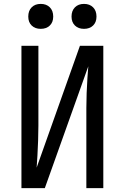

<svg xmlns="http://www.w3.org/2000/svg" viewBox="-20 -965 640 985"><path d="M90 0V-730H177V-320Q177 -284 175.5 -243.5Q174 -203 172 -166.5Q170 -130 168 -105L390 -730H510V0H423V-410Q423 -447 424.5 -487.5Q426 -528 428.5 -564.5Q431 -601 433 -625L210 0ZM411 -817Q382 -817 364.5 -834Q347 -851 347 -880Q347 -910 364.5 -927.5Q382 -945 411 -945Q440 -945 457.5 -927.5Q475 -910 475 -880Q475 -851 457.5 -834Q440 -817 411 -817ZM189 -817Q160 -817 142.5 -834Q125 -851 125 -880Q125 -910 142.5 -927.5Q160 -945 189 -945Q218 -945 235.5 -927.5Q253 -910 253 -880Q253 -851 235.5 -834Q218 -817 189 -817Z"/></svg>

Font: Pitagon Sans Mono
Style: Regular
Weight: 400
Monospace: yes
Designer: Travis Tran
Foundry: Pitagon
Version: Version 1.001;gftools[0.9.26]